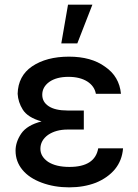

<svg xmlns="http://www.w3.org/2000/svg" viewBox="-20 -797 593 827"><path d="M187 -216Q154 -192 154 -156Q154 -123 187 -100Q221 -78 279 -78Q334 -78 365 -98Q396 -118 403 -158H510Q506 -106 475 -68Q444 -31 393 -10Q341 10 278 10Q214 10 160 -10Q106 -30 77 -65Q47 -101 47 -148Q47 -185 71 -221Q96 -258 159 -274Q99 -291 78 -325Q58 -357 56 -393Q58 -470 118 -511Q180 -553 277 -553Q373 -553 432 -510Q494 -468 501 -393H393Q387 -426 356 -446Q324 -466 275 -466Q223 -466 192 -444Q162 -422 162 -389Q162 -358 189 -340Q217 -321 271 -321H341V-285V-239H271Q221 -239 187 -216ZM378 -777 313 -610H244L273 -777Z"/></svg>

Font: Sinter Medium
Style: Regular
Weight: 500
Foundry: Adobe & rsms
Version: Version 1.000